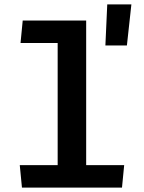

<svg xmlns="http://www.w3.org/2000/svg" viewBox="-20 -859 660 879"><path d="M80.5 0H538.5L548.5 -103H374.5V-765H84L74 -662H244V-103H70.5ZM462.5 -651H561L581.5 -839H471Z"/></svg>

Font: Monaspace Argon SemiBold
Style: Regular
Weight: 600
Designer: Riley Cran & the Lettermatic Team
Foundry: Lettermatic
Version: Version 1.000 (Monaspace Argon)